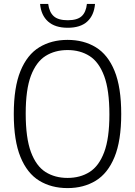

<svg xmlns="http://www.w3.org/2000/svg" viewBox="-20 -953 691 982"><path d="M325.5 9Q242.5 9 180.8 -28.8Q119 -66.5 84.8 -150Q50.5 -233.5 50.5 -370Q50.5 -506.5 84.8 -590Q119 -673.5 181 -711.2Q243 -749 325.5 -749Q408.5 -749 470.2 -711.2Q532 -673.5 566 -590Q600 -506.5 600 -370Q600 -233.5 565.8 -150Q531.5 -66.5 469.8 -28.8Q408 9 325.5 9ZM325.5 -43Q390 -43 438 -73.2Q486 -103.5 512.8 -174.5Q539.5 -245.5 539.5 -367.5Q539.5 -492.5 512.8 -564.2Q486 -636 438 -666.5Q390 -697 325.5 -697Q261 -697 213 -666.8Q165 -636.5 138.2 -565.8Q111.5 -495 111.5 -372.5Q111.5 -247.5 138.2 -175.5Q165 -103.5 213 -73.2Q261 -43 325.5 -43ZM326.5 -811Q261.5 -811 225.8 -843Q190 -875 185 -933H226.5Q232 -890.5 255 -870Q278 -849.5 326.5 -849.5Q375 -849.5 397.5 -870Q420 -890.5 424.5 -933H466Q461 -874.5 426.2 -842.8Q391.5 -811 326.5 -811Z"/></svg>

Font: Encode Sans SemiCondensed SemiCondensed Light
Style: Regular
Weight: 300
Width: 4
Designer: Multiple Designers
Foundry: Impallari Type
Version: Version 3.000; ttfautohint (v1.8.3) -l 8 -r 50 -G 200 -x 14 